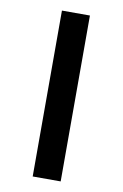

<svg xmlns="http://www.w3.org/2000/svg" viewBox="-78 -704 479 750"><g transform="rotate(10 161.5 -329.0)"><path d="M106 0V-658H217V0Z"/></g></svg>

Font: Ysabeau Infant SemiBold
Style: Regular
Weight: 600
Designer: Christian Thalmann (Catharsis Fonts)
Version: Version 2.002; featfreeze: ss01,ss02,lnum